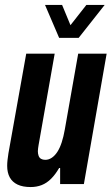

<svg xmlns="http://www.w3.org/2000/svg" viewBox="-20 -744 451 776"><path d="M104 12Q72 12 51 2Q30 -8 19.5 -27Q9 -46 9 -74Q9 -85 10.5 -98Q12 -111 14 -124L86 -527H201L136 -158Q135 -151 134 -145Q133 -139 133 -133Q133 -123 136 -114.5Q139 -106 146 -102Q153 -98 163 -98Q177 -98 189.5 -106.5Q202 -115 212 -130.5Q222 -146 229.5 -169Q237 -192 242 -221L296 -527H411L319 0H223V-65H219Q204 -39 186.5 -21.5Q169 -4 148.5 4Q128 12 104 12ZM403 -724 298 -591H219L162 -724H231L279 -608H238L329 -724Z"/></svg>

Font: Archivo ExtraCondensed
Style: Bold Italic
Weight: 700
Width: 2
Italic angle: -10°
Designer: Hector Gatti
Foundry: Omnibus-Type
Version: Version 2.001